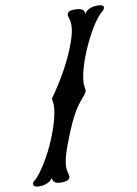

<svg xmlns="http://www.w3.org/2000/svg" viewBox="-119 -861 701 980"><g transform="rotate(-10 231.5 -371.0)"><path d="M5.9 57.1Q-25.4 57.1 -25.4 42Q-25.4 31.2 -19.5 27.8Q3.9 10.3 33.9 -35.6Q64 -81.5 89.4 -135.3Q114.3 -189 131.6 -245.8Q148.9 -302.7 148.9 -339.8L145 -372.6Q246.1 -515.1 290.5 -641.6Q308.1 -692.4 308.1 -726.6Q308.1 -743.2 304.2 -754.9Q300.3 -766.6 298.8 -775.6Q297.4 -784.7 305.2 -792.5Q313 -800.3 333.5 -800.3Q353 -800.3 360.4 -798.8Q379.4 -794.9 384.8 -783.7Q387.2 -777.3 387.2 -774.4V-769Q408.2 -800.3 455.6 -800.3Q487.3 -800.3 487.3 -785.6Q487.3 -782.2 484.4 -776.9L481.4 -771.5Q449.2 -748 410.6 -682.1Q384.8 -637.2 363.5 -587.4Q342.3 -537.6 330.1 -492.7Q317.9 -447.8 317.9 -417.5L321.8 -384.3Q321.8 -374.5 305.2 -356Q296.9 -346.7 289.3 -337.2Q281.7 -327.6 274.9 -318.4Q257.3 -294.9 241.7 -264.2Q226.1 -233.4 212.9 -202.4Q199.7 -171.4 190.7 -146.7Q181.6 -122.1 177.2 -110.8Q155.8 -50.8 155.8 -17.1Q155.8 0.5 159.4 12.5Q163.1 24.4 163.8 33Q164.6 41.5 156.2 48.8Q150.9 53.7 135.3 56.2Q119.6 58.6 103.8 56.4Q87.9 54.2 81.1 45.9Q72.3 34.7 74.2 25.4Q63.5 44.9 32.2 53.7Q20.5 57.1 5.9 57.1Z"/></g></svg>

Font: Sancreek
Style: Regular
Weight: 400
Designer: Vernon Adams
Foundry: Vernon Adams
Version: Version 1.100; ttfautohint (v1.8.4.7-5d5b)